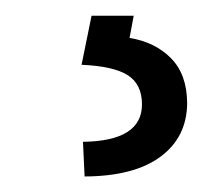

<svg xmlns="http://www.w3.org/2000/svg" viewBox="-20 -23 286 246"><path d="M97.3 -2.8H151.3L146 25.6Q178.6 30.9 199 51.5Q219.5 72.1 219.8 109Q219.5 152.7 185.7 177.7Q152 202.8 88.4 203.1L86.3 158.7Q161.9 157.7 161.9 110.8Q161.9 84.9 143.6 73.3Q125.4 61.8 84.5 60Z"/></svg>

Font: Inter Light BETA
Style: Regular
Weight: 300
Designer: Rasmus Andersson
Foundry: rsms
Version: Version 3.011;git-f93a4a705